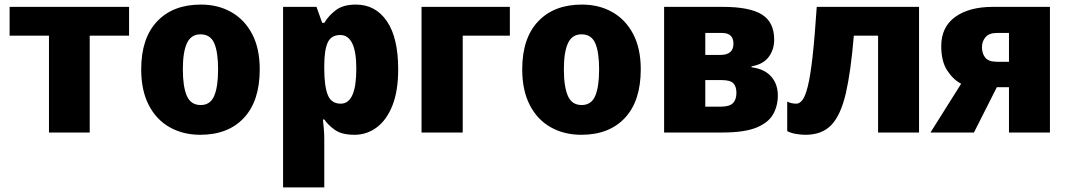

<svg xmlns="http://www.w3.org/2000/svg" viewBox="-20 -579 4670 839"><path d="M544 -423H372V0H194V-423H22V-549H544Z M1115 -276Q1115 -138 1046 -64Q977 10 855 10Q780 10 721.5 -23Q663 -56 630 -120Q597 -184 597 -276Q597 -412 666.5 -485.5Q736 -559 858 -559Q933 -559 991 -526Q1049 -493 1082 -430Q1115 -367 1115 -276ZM779 -276Q779 -200 796.5 -160Q814 -120 857 -120Q899 -120 916 -160Q933 -200 933 -276Q933 -352 916 -390.5Q899 -429 856 -429Q815 -429 797 -390.5Q779 -352 779 -276Z M1535 -559Q1621 -559 1670.5 -486.5Q1720 -414 1720 -276Q1720 -182 1695 -118.5Q1670 -55 1626.5 -22.5Q1583 10 1529 10Q1474 10 1444 -11Q1414 -32 1397 -57H1391Q1393 -38 1395 -17Q1397 4 1397 28V240H1217V-549H1363L1388 -479H1397Q1416 -511 1448 -535Q1480 -559 1535 -559ZM1467 -426Q1427 -426 1412 -393Q1397 -360 1397 -292V-277Q1397 -204 1412 -165Q1427 -126 1469 -126Q1537 -126 1537 -278Q1537 -354 1519 -390Q1501 -426 1467 -426Z M2208 -549V-423H2002V0H1822V-549Z M2780 -276Q2780 -138 2711 -64Q2642 10 2520 10Q2445 10 2386.5 -23Q2328 -56 2295 -120Q2262 -184 2262 -276Q2262 -412 2331.5 -485.5Q2401 -559 2523 -559Q2598 -559 2656 -526Q2714 -493 2747 -430Q2780 -367 2780 -276ZM2444 -276Q2444 -200 2461.5 -160Q2479 -120 2522 -120Q2564 -120 2581 -160Q2598 -200 2598 -276Q2598 -352 2581 -390.5Q2564 -429 2521 -429Q2480 -429 2462 -390.5Q2444 -352 2444 -276Z M3363 -406Q3363 -362 3339 -330Q3315 -298 3264 -289V-285Q3320 -278 3349.5 -245Q3379 -212 3379 -161Q3379 -117 3358.5 -80Q3338 -43 3285.5 -21.5Q3233 0 3138 0H2882V-549H3138Q3256 -549 3309.5 -515.5Q3363 -482 3363 -406ZM3185 -388Q3185 -435 3135 -435H3062V-339H3128Q3185 -339 3185 -388ZM3198 -174Q3198 -201 3184.5 -215Q3171 -229 3134 -229H3062V-113H3131Q3167 -113 3182.5 -128Q3198 -143 3198 -174Z M3996 0H3817V-423H3711Q3698 -266 3676 -171Q3654 -76 3613 -33Q3572 10 3500 10Q3479 10 3457 6Q3435 2 3420 -6V-135Q3438 -126 3460 -126Q3474 -126 3486.5 -142Q3499 -158 3510 -202Q3521 -246 3530.5 -329.5Q3540 -413 3549 -549H3996Z M4236 0H4046L4180 -213Q4144 -232 4118.5 -272Q4093 -312 4093 -377Q4093 -461 4154 -505Q4215 -549 4319 -549H4568V0H4389V-198H4336ZM4271 -373Q4271 -345 4285.5 -327Q4300 -309 4338 -309H4389V-435H4336Q4302 -435 4286.5 -416.5Q4271 -398 4271 -373Z"/></svg>

Font: Noto Sans Disp ExtBd
Style: Regular
Weight: 800
Designer: Monotype Design Team
Foundry: Monotype Imaging Inc.
Version: Version 2.000;GOOG;noto-source:20170915:90ef993387c0; ttfaut